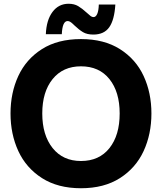

<svg xmlns="http://www.w3.org/2000/svg" viewBox="-20 -986 863 1022"><path d="M36 -382Q36 -492 77.5 -581.5Q119 -671 203 -724.5Q287 -778 411 -778Q534 -778 618.5 -724.5Q703 -671 744.5 -581.5Q786 -492 786 -382Q786 -272 744.5 -182Q703 -92 618.5 -38Q534 16 411 16Q288 16 203.5 -38Q119 -92 77.5 -182Q36 -272 36 -382ZM617 -382Q617 -497 562.5 -565Q508 -633 411 -633Q315 -633 260 -565Q205 -497 205 -382Q205 -267 260 -198Q315 -129 411 -129Q508 -129 562.5 -197.5Q617 -266 617 -382ZM377 -850Q375 -852 367 -859.5Q359 -867 352.5 -870.5Q346 -874 340 -874Q312 -874 309 -804H224Q227 -879 259.5 -922.5Q292 -966 345 -966Q375 -966 396 -953.5Q417 -941 441 -919Q455 -906 462.5 -900.5Q470 -895 478 -895Q490 -895 497.5 -912Q505 -929 506 -962H594Q589 -880 561.5 -841Q534 -802 477 -802Q443 -802 421.5 -815Q400 -828 377 -850Z"/></svg>

Font: Open Sauce Sans ExtraBold
Style: Regular
Weight: 800
Designer: Alfredo Marco Pradil
Foundry: Creative Sauce Fz LLC
Version: Version 1.477